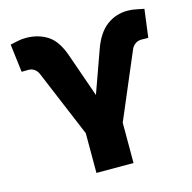

<svg xmlns="http://www.w3.org/2000/svg" viewBox="-107 -845 954 952"><g transform="rotate(-15 369.5 -368.5)"><path d="M272.5 0V-204.1L128.9 -546.9Q122.6 -562 109.6 -571.5Q96.7 -581.1 78.1 -581.1Q70.3 -581.1 57.6 -580.6Q44.9 -580.1 43.9 -581.1L26.4 -724.6Q41.5 -727.5 62.3 -732.4Q83 -737.3 107.4 -737.3Q169.4 -737.3 216.8 -707.5Q264.2 -677.7 292 -597.7L370.1 -374L447.3 -589.8Q474.6 -666.5 521.5 -701.9Q568.4 -737.3 629.9 -737.3Q650.4 -737.3 673.6 -732.4Q696.8 -727.5 712.9 -724.6L694.3 -581.1Q692.4 -580.1 679.4 -580.6Q666.5 -581.1 660.2 -581.1Q639.2 -581.1 626 -570.3Q612.8 -559.6 607.4 -546.9L462.9 -207V0Z"/></g></svg>

Font: Inter 16pt Black
Style: Regular
Weight: 900
Version: Version 4.001;git-66647c0bb